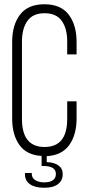

<svg xmlns="http://www.w3.org/2000/svg" viewBox="-20 -726 414 900"><path d="M339 -529V-471H295V-532Q295 -592 269.5 -628Q244 -664 189 -664Q134 -664 108.5 -628Q83 -592 83 -532V-168Q83 -37 189 -37Q295 -37 295 -168V-251H339V-171Q339 -94 304.5 -46Q270 2 199 6V34Q234 35 254 49.5Q274 64 274 90Q274 121 250.5 138Q227 155 185 154Q144 154 120.5 137.5Q97 121 97 91V85H129V90Q129 107 144 117.5Q159 128 185 129Q242 129 242 89Q242 52 182 52H175V5Q105 1 71 -46.5Q37 -94 37 -171V-529Q37 -609 74 -657.5Q111 -706 188 -706Q265 -706 302 -657.5Q339 -609 339 -529Z"/></svg>

Font: Bebas Neue Book
Style: Regular
Weight: 300
Designer: Ryoichi Tsunekawa
Foundry: Ryoichi Tsunekawa
Version: Version 1.003;PS 001.003;hotconv 1.0.88;makeotf.lib2.5.64775